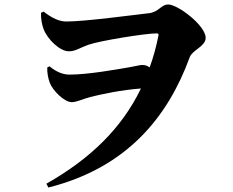

<svg xmlns="http://www.w3.org/2000/svg" viewBox="-20 -773 1040 857"><path d="M163 -716C162 -690 167 -663 175 -642C193 -596 248 -544 287 -544C317 -544 335 -559 374 -573C424 -591 629 -624 679 -624C687 -624 689 -621 687 -613C677 -563 664 -516 648 -472C640 -478 630 -483 615 -483C606 -483 590 -479 564 -474C502 -463 371 -440 292 -440C262 -440 234 -450 201 -477L191 -472C190 -450 194 -426 202 -404C215 -369 267 -317 300 -317C323 -317 349 -331 383 -340C430 -352 524 -372 609 -378C524 -201 383 -64 187 47L196 64C546 -24 729 -250 827 -518C839 -550 898 -566 898 -604C898 -659 774 -753 731 -753C698 -753 690 -719 644 -714C582 -707 360 -677 276 -677C245 -677 212 -692 175 -721Z"/></svg>

Font: Noto Serif TC Black
Style: Regular
Weight: 900
Version: Version 1.001;PS 1.001;hotconv 16.6.54;makeotf.lib2.5.65590